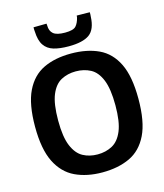

<svg xmlns="http://www.w3.org/2000/svg" viewBox="-132 -1015 962 1124"><g transform="rotate(-15 348.5 -453.0)"><path d="M349 10Q255 10 184.5 -23.5Q114 -57 75 -135.5Q36 -214 36 -350Q36 -486 74 -564.5Q112 -643 182 -676.5Q252 -710 349 -710Q446 -710 516.5 -677Q587 -644 625 -566Q663 -488 663 -353Q663 -214 624.5 -135Q586 -56 515.5 -23Q445 10 349 10ZM349 -99Q399 -99 438.5 -120.5Q478 -142 500.5 -196.5Q523 -251 523 -350Q523 -450 500.5 -505Q478 -560 438.5 -581Q399 -602 349 -602Q300 -602 260.5 -581Q221 -560 198.5 -505.5Q176 -451 176 -350Q176 -250 199 -195.5Q222 -141 261 -120Q300 -99 349 -99ZM349 -754Q295 -754 258 -765Q221 -776 201 -805.5Q181 -835 179 -889Q178 -895 178 -901.5Q178 -908 178 -915L257 -916Q258 -912 258 -905Q258 -871 278.5 -854Q299 -837 349 -837Q399 -837 415 -854.5Q431 -872 439 -905Q440 -908 440 -916L519 -915Q519 -908 519 -901.5Q519 -895 518 -889Q515 -812 475 -783Q435 -754 349 -754Z"/></g></svg>

Font: Georama SemiBold
Style: Regular
Weight: 600
Designer: Jean-Baptiste Levee
Foundry: Production Type
Version: Version 1.000